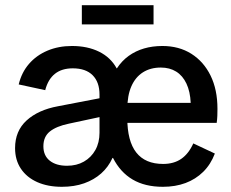

<svg xmlns="http://www.w3.org/2000/svg" viewBox="-20 -707 888 739"><path d="M385 -261 245 -231Q197 -221 172 -201Q147 -181 147 -144Q147 -108 171.5 -88.5Q196 -69 238 -69Q275 -69 303 -85Q331 -101 347 -129.5Q363 -158 363 -196V-343Q363 -391 336.5 -417.5Q310 -444 260 -444Q218 -444 191.5 -423Q165 -402 154 -360L52 -382Q63 -428 91.5 -461Q120 -494 162.5 -512Q205 -530 257 -530Q317 -530 361.5 -508Q406 -486 429 -444H430Q449 -473 475.5 -492Q502 -511 534.5 -520.5Q567 -530 605 -530Q669 -530 716.5 -500Q764 -470 790.5 -416Q817 -362 817 -288Q817 -274 816.5 -261Q816 -248 814 -234H455V-311H714Q712 -355 697.5 -385.5Q683 -416 658 -431.5Q633 -447 599 -447Q559 -447 530 -428.5Q501 -410 485.5 -374.5Q470 -339 470 -287V-252Q470 -164 504.5 -120Q539 -76 608 -76Q649 -76 677.5 -95.5Q706 -115 724 -155L807 -116Q791 -74 762 -45.5Q733 -17 694 -2.5Q655 12 607 12Q538 12 490.5 -16Q443 -44 415 -99H413Q397 -64 369.5 -39.5Q342 -15 304 -1.5Q266 12 218 12Q164 12 123.5 -6Q83 -24 60.5 -57.5Q38 -91 38 -137Q38 -203 82.5 -243.5Q127 -284 203 -298L385 -333ZM295 -687H571V-613H295Z"/></svg>

Font: TikTok Sans 24pt Medium
Style: Regular
Weight: 500
Version: Version 4.000